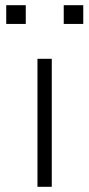

<svg xmlns="http://www.w3.org/2000/svg" viewBox="-20 -718 343 738"><path d="M124 0V-492H179V0ZM225 -626V-698H300V-626ZM4 -626V-698H79V-626Z"/></svg>

Font: Nunito Sans 7pt Expanded ExtraLight
Style: Regular
Weight: 250
Width: 7
Designer: Vernon Adams
Foundry: Vernon Adams
Version: Version 3.101;gftools[0.9.27]